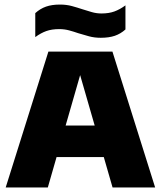

<svg xmlns="http://www.w3.org/2000/svg" viewBox="-20 -821 704 841"><path d="M5 0 192 -595H472.5L659.5 0H473L322.5 -521.5H339.5L189.5 0ZM164 -133 203.5 -271H459.5L499 -133ZM421.5 -655.5Q393.5 -655.5 369.8 -662Q346 -668.5 323 -675.5Q303 -682.5 282.5 -688Q262 -693.5 239.5 -693.5Q207 -693.5 183 -685Q159 -676.5 134.5 -658.5V-763.5Q156 -783 181.5 -792Q207 -801 242.5 -801Q271 -801 294.8 -794.5Q318.5 -788 341 -780.5Q361.5 -774 382 -768Q402.5 -762 424.5 -762Q457 -762 481 -770.8Q505 -779.5 529.5 -797.5V-692Q508.5 -673 482.8 -664.2Q457 -655.5 421.5 -655.5Z"/></svg>

Font: Encode Sans SC ExtraBold
Style: Regular
Weight: 800
Version: Version 3.002